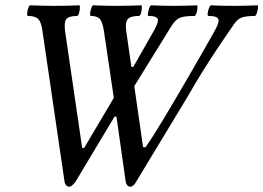

<svg xmlns="http://www.w3.org/2000/svg" viewBox="-20 -688 990 722"><path d="M240 14Q233 14 228.5 8.5Q224 3 223 -3L140 -569Q136 -603 124.5 -615.5Q113 -628 86 -628Q81 -628 82 -638Q83 -648 86.5 -658Q90 -668 93 -668Q120 -667 140.5 -666.5Q161 -666 185 -666Q211 -666 231 -666.5Q251 -667 278 -668Q281 -668 280.5 -658Q280 -648 277 -638Q274 -628 270 -628Q238 -628 229 -615.5Q220 -603 225 -569L289 -132L296 -131L408 -320L371 -570Q366 -604 356 -616Q346 -628 322 -628Q318 -628 319 -638Q320 -648 323.5 -658Q327 -668 330 -668Q356 -667 376 -666.5Q396 -666 421 -666Q443 -666 464 -666.5Q485 -667 511 -668Q514 -668 513.5 -658Q513 -648 510 -638Q507 -628 502 -628Q470 -628 460 -615.5Q450 -603 455 -569L474 -437L481 -436L555 -566Q577 -603 573.5 -615.5Q570 -628 539 -628Q535 -628 536.5 -638Q538 -648 541.5 -658Q545 -668 548 -668Q573 -667 592.5 -666.5Q612 -666 635 -666Q656 -666 676 -666.5Q696 -667 721 -668Q723 -668 722.5 -658Q722 -648 718.5 -638Q715 -628 711 -628Q671 -628 655 -620.5Q639 -613 624 -589L485 -364L518 -135L527 -134Q555 -174 595 -240.5Q635 -307 683.5 -390.5Q732 -474 784 -566Q805 -602 801.5 -615Q798 -628 764 -628Q760 -628 761 -638Q762 -648 766 -658Q770 -668 773 -668Q793 -667 811.5 -666.5Q830 -666 861 -666Q887 -666 904 -666.5Q921 -667 948 -668Q951 -668 950 -658Q949 -648 945.5 -638Q942 -628 938 -628Q901 -628 885 -620.5Q869 -613 853 -587Q817 -535 789 -492.5Q761 -450 736.5 -410.5Q712 -371 687 -327L491 -3Q488 3 482 8.5Q476 14 470 14Q463 14 458.5 8.5Q454 3 453 -3L418 -249L411 -250L263 -3Q258 3 252 8.5Q246 14 240 14Z"/></svg>

Font: Junicode Two Beta Condensed Medium
Style: Italic
Weight: 500
Width: 3
Italic angle: -9°
Version: Version 1.053; ttfautohint (v1.8.4)